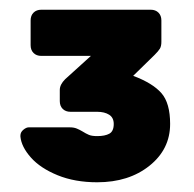

<svg xmlns="http://www.w3.org/2000/svg" viewBox="-20 -720 400 395"><path d="M22 -345ZM298 -607 254 -564Q294 -549 312 -528.5Q330 -508 330 -465Q330 -413 287.5 -379Q245 -345 180 -345Q134 -345 98.5 -359.5Q63 -374 43.5 -396Q24 -418 22 -439V-441Q22 -448 28 -453Q34 -458 39 -458H124Q132 -458 138 -455.5Q144 -453 149 -450Q157 -445 163 -442.5Q169 -440 180 -440Q196 -440 205 -445Q214 -450 214 -465Q214 -478 204.5 -484Q195 -490 180 -490H125Q115 -490 109 -496Q103 -502 103 -512V-535Q103 -546 114 -557L167 -605H65Q55 -605 49 -611Q43 -617 43 -627V-678Q43 -688 49 -694Q55 -700 65 -700H290Q300 -700 306 -694Q312 -688 312 -678V-634Q312 -625 309 -620Q306 -615 298 -607Z"/></svg>

Font: Hezaedrus
Style: Bold
Weight: 700
Designer: Hubert & Fischer
Foundry: Hubert & Fischer
Version: Version 1.10;September 3, 2019;FontCreator 11.5.0.2425 64-bi